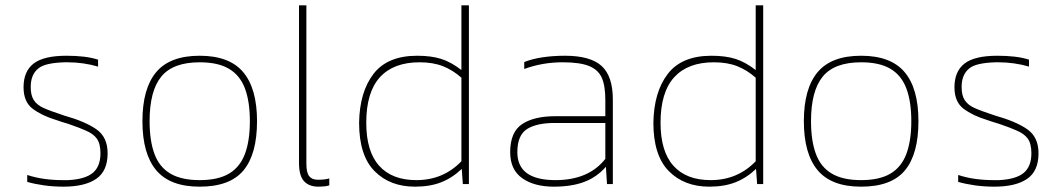

<svg xmlns="http://www.w3.org/2000/svg" viewBox="-20 -694 4005 724"><path d="M385.8 -116Q385.8 -177.2 343.3 -206.6Q300.8 -236.1 222.6 -258.1Q167.7 -276.1 143.7 -287.1Q119.6 -298.1 107.7 -316.1Q95.8 -334.1 95.8 -366Q95.8 -413.2 125 -436.2Q137.6 -446.9 163.2 -452.6Q188.8 -458.2 224.8 -459.1Q229.8 -459.1 234.7 -459.1Q264.8 -459.1 293.4 -455Q321.9 -451 349.8 -442.9V-469Q324.6 -477.1 295.2 -480.4Q265.7 -483.8 230.7 -483.8Q144.8 -483.8 106.8 -454.4Q68.8 -424.9 68.8 -365.1Q68.8 -309.8 103.2 -283.9Q137.6 -258.1 190.6 -241.9Q206.8 -237 214.9 -233.8Q222.6 -231.1 237 -227.1Q283.7 -210.9 300.8 -202.8Q331.8 -190.2 345.3 -171.1Q358.8 -152 358.8 -116Q358.8 -66.1 329.8 -42Q300.8 -18 237 -14.8Q226.6 -14.8 215.8 -14.8Q180.8 -14.8 147.7 -19.3Q114.7 -23.8 82.7 -34.2V-8.1Q110.6 0 145.7 4.9Q180.8 9.9 219 9.9Q299.9 9.9 342.9 -19.6Q385.8 -49 385.8 -116Z M949.2 -237Q949.2 -360.2 897 -422Q844.9 -483.8 732.9 -483.8Q621 -483.8 569 -422Q517.1 -360.2 517.1 -237Q517.1 -114.2 569 -52.2Q621 9.9 732.9 9.9Q847.1 9.9 898.2 -51.5Q949.2 -112.9 949.2 -237ZM544.1 -237Q544.1 -351.2 588.1 -405.1Q632.2 -459.1 732.9 -459.1Q802.2 -459.1 843.5 -434.6Q884.9 -410.1 903.6 -360.6Q922.2 -311.2 922.2 -237Q922.2 -163.2 903.6 -113.5Q884.9 -63.8 843.5 -39.3Q802.2 -14.8 732.9 -14.8Q664.1 -14.8 622.5 -39.3Q580.9 -63.8 562.5 -113.5Q544.1 -163.2 544.1 -237Z M1221.7 4.9V-21.1Q1205.5 -16.2 1178.5 -16.2Q1156.5 -16.2 1145.9 -29.7Q1135.3 -43.2 1135.3 -76V-674H1107.5V-80Q1107.5 -31 1126.6 -10.6Q1145.7 9.9 1180.3 9.9Q1189.3 9.9 1201 9Q1212.7 8.1 1221.7 4.9Z M1721.2 -57.1 1725.3 0H1748.2V-674H1719.9V-429.9Q1681.2 -460 1643.7 -471.9Q1606.1 -483.8 1553.1 -483.8Q1441.1 -483.8 1388.5 -415.5Q1335.9 -347.1 1334.1 -231.1Q1334.1 -107.9 1392.1 -49Q1450.1 9.9 1545 9.9Q1601.2 9.9 1643.2 -6.5Q1685.3 -22.9 1721.2 -57.1ZM1361.1 -231.1Q1361.1 -346.2 1412.5 -402.7Q1464 -459.1 1562.1 -459.1Q1612.9 -459.1 1650 -444.5Q1687.1 -429.9 1719.9 -401.1V-85.9Q1686.2 -50.8 1643.7 -32.8Q1601.2 -14.8 1549.9 -14.8Q1458.2 -14.8 1409.6 -69Q1361.1 -123.2 1361.1 -231.1Z M2264.8 -65.2 2268.9 0H2290.9V-318.8Q2290.9 -406.9 2248.4 -445.4Q2205.9 -483.8 2110.6 -483.8Q2065.6 -483.8 2026.3 -478Q1987 -472.1 1956.8 -460V-433.9Q2025.6 -459.1 2101.6 -459.1Q2166.8 -459.1 2201.2 -445.1Q2235.6 -431.2 2249.1 -401.1Q2262.6 -371 2262.6 -317V-255.8H2073.7Q1993.7 -255.8 1948.7 -225.9Q1903.8 -196 1903.8 -120.1Q1903.8 -54 1949.2 -22Q1994.6 9.9 2067.9 9.9Q2135.8 9.9 2183.2 -8.1Q2230.7 -26.1 2264.8 -65.2ZM1930.8 -120.1Q1930.8 -184.8 1968.3 -208Q2005.8 -231.1 2076 -230.2H2262.6V-94.9Q2199.6 -14.8 2074.6 -14.8Q1930.8 -14.8 1930.8 -120.1Z M2830.9 -57.1 2835 0H2857.9V-674H2829.6V-429.9Q2790.9 -460 2753.4 -471.9Q2715.8 -483.8 2662.8 -483.8Q2550.8 -483.8 2498.2 -415.5Q2445.6 -347.1 2443.8 -231.1Q2443.8 -107.9 2501.8 -49Q2559.8 9.9 2654.7 9.9Q2710.9 9.9 2752.9 -6.5Q2795 -22.9 2830.9 -57.1ZM2470.8 -231.1Q2470.8 -346.2 2522.3 -402.7Q2573.7 -459.1 2671.8 -459.1Q2722.6 -459.1 2759.7 -444.5Q2796.8 -429.9 2829.6 -401.1V-85.9Q2795.9 -50.8 2753.4 -32.8Q2710.9 -14.8 2659.6 -14.8Q2567.9 -14.8 2519.3 -69Q2470.8 -123.2 2470.8 -231.1Z M3443.3 -237Q3443.3 -360.2 3391.2 -422Q3339 -483.8 3227.1 -483.8Q3115.1 -483.8 3063.2 -422Q3011.2 -360.2 3011.2 -237Q3011.2 -114.2 3063.2 -52.2Q3115.1 9.9 3227.1 9.9Q3341.3 9.9 3392.3 -51.5Q3443.3 -112.9 3443.3 -237ZM3038.2 -237Q3038.2 -351.2 3082.3 -405.1Q3126.3 -459.1 3227.1 -459.1Q3296.3 -459.1 3337.7 -434.6Q3379 -410.1 3397.7 -360.6Q3416.4 -311.2 3416.4 -237Q3416.4 -163.2 3397.7 -113.5Q3379 -63.8 3337.7 -39.3Q3296.3 -14.8 3227.1 -14.8Q3158.3 -14.8 3116.7 -39.3Q3075.1 -63.8 3056.7 -113.5Q3038.2 -163.2 3038.2 -237Z M3896.1 -116Q3896.1 -177.2 3853.6 -206.6Q3811.2 -236.1 3732.9 -258.1Q3678.1 -276.1 3654 -287.1Q3629.9 -298.1 3618 -316.1Q3606.1 -334.1 3606.1 -366Q3606.1 -413.2 3635.3 -436.2Q3647.9 -446.9 3673.6 -452.6Q3699.2 -458.2 3735.2 -459.1Q3740.1 -459.1 3745.1 -459.1Q3775.2 -459.1 3803.7 -455Q3832.3 -451 3860.2 -442.9V-469Q3835 -477.1 3805.5 -480.4Q3776.1 -483.8 3741 -483.8Q3655.1 -483.8 3617.1 -454.4Q3579.1 -424.9 3579.1 -365.1Q3579.1 -309.8 3613.5 -283.9Q3647.9 -258.1 3701 -241.9Q3717.2 -237 3725.3 -233.8Q3732.9 -231.1 3747.3 -227.1Q3794.1 -210.9 3811.2 -202.8Q3842.2 -190.2 3855.7 -171.1Q3869.2 -152 3869.2 -116Q3869.2 -66.1 3840.2 -42Q3811.2 -18 3747.3 -14.8Q3737 -14.8 3726.2 -14.8Q3691.1 -14.8 3658 -19.3Q3625 -23.8 3593.1 -34.2V-8.1Q3621 0 3656 4.9Q3691.1 9.9 3729.3 9.9Q3810.3 9.9 3853.2 -19.6Q3896.1 -49 3896.1 -116Z"/></svg>

Font: Arad-VF Thin Dots1
Style: Regular
Weight: 100
Designer: Mohammad Darvishi
Version: Version 1.000;August 30, 2024;FontCreator 15.0.0.2992 64-bit